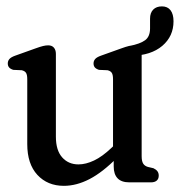

<svg xmlns="http://www.w3.org/2000/svg" viewBox="-20 -586 578 617"><path d="M537.6 -517.6Q537.6 -469.4 501.6 -438.7Q465.5 -408 402.9 -406.7Q397.4 -406.5 392.5 -409.5Q387.5 -412.6 385.7 -422.6Q384.9 -427.9 387.9 -432.3Q390.9 -436.7 395.9 -438.3Q430.5 -445 446.4 -456.8Q462.2 -468.5 462.2 -494.8V-526Q462.2 -544.8 472.4 -555.2Q482.5 -565.5 500.4 -565.5Q518.5 -565.5 528.1 -553Q537.6 -540.4 537.6 -517.6ZM345.4 -51V-84L343.2 -88.3V-331.3Q343.2 -346 339.1 -352Q335.1 -358.1 325.4 -360.3L298.1 -361.5Q288.5 -364.7 284.5 -369.7Q280.6 -374.7 280.6 -382.1Q280.6 -390.3 285.8 -396.3Q291 -402.3 304.4 -407.1L368.7 -430.1Q385.2 -436.1 394.2 -438.2Q403.1 -440.3 410.5 -440.3Q422.4 -440.3 428.8 -432.9Q435.2 -425.4 435.2 -412.9V-84.4Q435.2 -68 440.1 -60.3Q444.9 -52.6 455.2 -49.6L473.1 -45.4Q481.5 -41.4 485.8 -35.8Q490.1 -30.1 490.1 -21.6Q490.1 -11.3 483.7 -5.7Q477.2 0 465.1 0H395.7Q370.2 0 357.8 -13.1Q345.4 -26.2 345.4 -51ZM67.6 -123V-331.3Q67.6 -346 63.5 -352Q59.5 -358.1 49.8 -360.3L22.5 -361.5Q12.9 -364.7 8.9 -369.7Q5 -374.7 5 -382.1Q5 -390.3 10.2 -396.3Q15.4 -402.3 28.8 -407.1L93.1 -430.1Q109.6 -436.1 118.6 -438.2Q127.5 -440.3 134.9 -440.3Q146.8 -440.3 153.2 -432.9Q159.6 -425.4 159.6 -412.9V-146.7Q159.6 -103.1 179.7 -80.4Q199.8 -57.7 232.1 -57.7Q255.9 -57.7 282.4 -70.3Q308.8 -82.8 338.1 -110.7L354.8 -126.6L376.9 -100L356.7 -79.8Q310 -32.5 267.9 -10.6Q225.8 11.2 185.3 11.2Q132.7 11.2 100.1 -24Q67.6 -59.2 67.6 -123Z"/></svg>

Font: Fraunces 144pt S100 Black
Style: Regular
Weight: 900
Version: Version 1.000